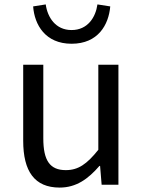

<svg xmlns="http://www.w3.org/2000/svg" viewBox="-20 -836 647 869"><path d="M250 13C325 13 379 -26 430 -85H433L440 0H516V-543H425V-158C373 -93 334 -66 278 -66C206 -66 176 -109 176 -210V-543H85V-199C85 -61 136 13 250 13ZM304 -638C424 -638 472 -724 479 -807L421 -816C413 -758 377 -700 304 -700C231 -700 195 -758 187 -816L130 -807C136 -724 185 -638 304 -638Z"/></svg>

Font: Noto Sans CJK SC Regular
Style: Regular
Weight: 400
Designer: Ryoko NISHIZUKA (kana & ideographs); Paul D. Hunt (Latin, Greek & Cyrillic); Wenlong ZHANG (bopomofo); Sandoll Communica
Foundry: Adobe Systems Incorporated
Version: Version 1.004;PS 1.004;hotconv 1.0.82;makeotf.lib2.5.63406